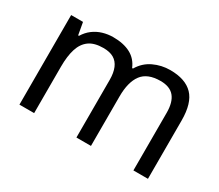

<svg xmlns="http://www.w3.org/2000/svg" viewBox="-101 -770 1137 995"><g transform="rotate(30 467.5 -273.0)"><path d="M673 -546Q764 -546 809 -499.5Q854 -453 854 -349V0H767V-345Q767 -408 740.5 -440Q714 -472 658 -472Q580 -472 546.5 -427Q513 -382 513 -296V0H426V-345Q426 -387 414 -415.5Q402 -444 378 -458Q354 -472 316 -472Q262 -472 231 -449.5Q200 -427 186.5 -384Q173 -341 173 -278V0H85V-536H156L169 -463H174Q191 -491 215.5 -509.5Q240 -528 270 -537Q300 -546 332 -546Q394 -546 435.5 -524Q477 -502 496 -456H501Q528 -502 574.5 -524Q621 -546 673 -546Z"/></g></svg>

Font: uhindi85
Style: Book
Weight: 400
Designer: Jelle Bosma - Monotype Design Team
Foundry: Monotype Imaging Inc.
Version: Version 2.003